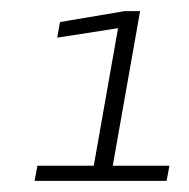

<svg xmlns="http://www.w3.org/2000/svg" viewBox="-20 -699 338 344"><path d="M42 -375H278.5L283.5 -402H182L231 -679H203L87.5 -659.5L82.5 -631.5L191.5 -648.5L148 -402H47Z"/></svg>

Font: Anybody UltraCondensed Thin Light
Style: Italic
Weight: 300
Italic angle: -10°
Version: Version 1.111